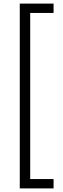

<svg xmlns="http://www.w3.org/2000/svg" viewBox="-20 -888 352 1068"><path d="M90 -868H278V-816H148V108H278V160H90Z"/></svg>

Font: Encode Sans Normal
Style: Light
Weight: 300
Designer: Pablo Impallari, Andres Torresi
Foundry: Pablo Impallari, Andres Torresi
Version: Version 1.000; ttfautohint (v1.00) -l 8 -r 50 -G 200 -x 14 -